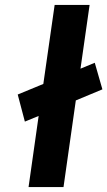

<svg xmlns="http://www.w3.org/2000/svg" viewBox="-20 -760 436 780"><path d="M96 0 137 -289 81 -266 52 -376 156 -419 202 -740H344L307 -481L365 -505L396 -397L288 -352L238 0Z"/></svg>

Font: Lexend SemBd
Style: Italic
Weight: 600
Italic angle: -8.13011°
Designer: Bonnie Shaver-Troup, Thomas Jockin
Foundry: Lexend
Version: Version 1.007